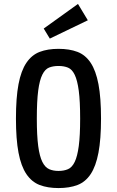

<svg xmlns="http://www.w3.org/2000/svg" viewBox="-20 -945 592 975"><path d="M61 -343Q61 -449 74 -517.5Q87 -586 114 -626Q141 -666 181.5 -681.5Q222 -697 277 -697Q333 -697 373.5 -681.5Q414 -666 440.5 -626Q467 -586 480 -517.5Q493 -449 493 -343Q493 -238 480 -169.5Q467 -101 440.5 -61Q414 -21 373.5 -5.5Q333 10 277 10Q222 10 181.5 -5.5Q141 -21 114 -61Q87 -101 74 -169.5Q61 -238 61 -343ZM167 -343Q167 -256 174 -203.5Q181 -151 195 -123Q209 -95 229.5 -86Q250 -77 277 -77Q305 -77 325.5 -86Q346 -95 359.5 -123Q373 -151 380 -203.5Q387 -256 387 -342Q387 -431 380 -484Q373 -537 359.5 -565Q346 -593 325.5 -601.5Q305 -610 277 -610Q250 -610 229.5 -602Q209 -594 195 -566Q181 -538 174 -485Q167 -432 167 -343ZM233 -749 202 -800 376 -925 426 -842Z"/></svg>

Font: Medium
Style: Regular
Weight: 500
Designer: Fernando Haro
Foundry: deFharo
Version: Version 1.787